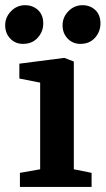

<svg xmlns="http://www.w3.org/2000/svg" viewBox="-55 -733 414 753"><path d="M23.1 0V-55.1L102.5 -69.1V-408.9L20.9 -425V-483.3L197.2 -506L234.5 -491.7V-69.1L304.2 -55.1V0ZM260 -560.9Q230.4 -560.9 210.4 -581.7Q190.4 -602.5 190.4 -633.9Q190.4 -665.6 213.4 -689.1Q236.3 -712.6 268.6 -712.6Q298.4 -712.6 318.7 -693.7Q339 -674.7 339 -640.7Q339 -609.3 317.8 -585.1Q296.6 -560.9 260 -560.9ZM34.9 -560.9Q5.1 -560.9 -14.8 -581.7Q-34.7 -602.5 -34.7 -633.9Q-34.7 -665.6 -11.7 -689.1Q11.2 -712.6 43.4 -712.6Q73.3 -712.6 94 -693.7Q114.6 -674.7 114.6 -640.7Q114.6 -609.3 93.1 -585.1Q71.5 -560.9 34.9 -560.9Z"/></svg>

Font: Faustina Light
Style: Regular
Weight: 300
Designer: Alfonso Garcia
Foundry: http://www.omnibus-type.com
Version: Version 1.200